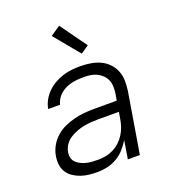

<svg xmlns="http://www.w3.org/2000/svg" viewBox="-139 -863 877 976"><g transform="rotate(-20 300.0 -375.0)"><path d="M222 8Q199 8 176.5 5.5Q154 3 133.5 -4Q113 -11 94.5 -23Q76 -35 64 -53Q52 -71 49 -93.5Q46 -116 50 -140Q54 -167 68 -192.5Q82 -218 103.5 -237.5Q125 -257 151.5 -269Q178 -281 205.5 -288Q233 -295 260 -297.5Q287 -300 314 -300H437L443 -335Q446 -354 445.5 -373Q445 -392 438 -408.5Q431 -425 418 -437.5Q405 -450 389 -457.5Q373 -465 355 -467.5Q337 -470 318 -470Q302 -470 286 -468.5Q270 -467 254 -463.5Q238 -460 223 -453Q208 -446 194.5 -435Q181 -424 172 -409.5Q163 -395 159 -379H95Q99 -403 111.5 -425.5Q124 -448 142 -465.5Q160 -483 182 -495.5Q204 -508 227.5 -515.5Q251 -523 274.5 -525.5Q298 -528 322 -528Q350 -528 377.5 -523.5Q405 -519 429 -508Q453 -497 471.5 -478Q490 -459 500 -434.5Q510 -410 510.5 -382Q511 -354 507 -326L453 0H388L404 -99Q390 -75 370.5 -53.5Q351 -32 326.5 -18Q302 -4 275.5 2Q249 8 222 8ZM247 -50Q267 -50 288 -54Q309 -58 329 -68Q349 -78 365.5 -93.5Q382 -109 393.5 -127.5Q405 -146 412 -166.5Q419 -187 422 -208L428 -243H314Q295 -243 275 -241.5Q255 -240 235.5 -236Q216 -232 196.5 -224.5Q177 -217 159.5 -205.5Q142 -194 130 -176Q118 -158 115 -138Q112 -122 116 -107Q120 -92 131 -82Q142 -72 155.5 -65.5Q169 -59 184 -55.5Q199 -52 215 -51Q231 -50 247 -50ZM352 -585 239 -722 292 -758 395 -615Z"/></g></svg>

Font: Iosevka Light Extended Oblique
Style: Regular
Weight: 300
Width: 7
Italic angle: -9°
Monospace: yes
Designer: Belleve Invis
Foundry: Belleve Invis
Version: Version 32.5.0; ttfautohint (v1.8.4)